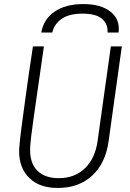

<svg xmlns="http://www.w3.org/2000/svg" viewBox="-20 -914 640 944"><path d="M262 10Q174 10 124 -39Q74 -88 74 -170Q74 -185 78 -223.5Q82 -262 89.5 -316.5Q97 -371 105.5 -434.5Q114 -498 123.5 -563Q133 -628 142 -686H196Q176 -549 163.5 -460.5Q151 -372 143.5 -320Q136 -268 133 -241Q130 -214 129 -201Q128 -188 128 -177Q128 -109 165 -73.5Q202 -38 269 -38Q347 -38 397.5 -86.5Q448 -135 460 -222L525 -686H579L514 -220Q499 -111 433 -50.5Q367 10 266 10ZM183 -754Q194 -819 248 -856.5Q302 -894 390 -894Q476 -894 523.5 -856.5Q571 -819 563 -754H509Q511 -797 481 -822Q451 -847 386 -847Q321 -847 284 -822Q247 -797 237 -754Z"/></svg>

Font: Chivo Mono Medium Thin
Style: Italic
Weight: 250
Italic angle: -8.05°
Monospace: yes
Version: Version 1.008